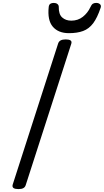

<svg xmlns="http://www.w3.org/2000/svg" viewBox="-20 -1286 714 1320"><path d="M107 14Q84 14 73.5 7Q63 0 67 -16L380 -988Q385 -1002 397.5 -1008.5Q410 -1015 432 -1015Q455 -1015 465 -1008Q475 -1001 470 -985L157 -14Q153 0 141 7Q129 14 107 14ZM454 -1058Q381 -1058 343 -1102.5Q305 -1147 315 -1239Q317 -1254 326 -1260Q335 -1266 350 -1266Q365 -1266 374.5 -1258.5Q384 -1251 384 -1239Q383 -1188 407.5 -1166Q432 -1144 470 -1144Q516 -1144 549.5 -1170.5Q583 -1197 601 -1236Q609 -1254 618 -1260Q627 -1266 641 -1266Q658 -1266 667.5 -1257Q677 -1248 672 -1233Q649 -1164 620.5 -1126Q592 -1088 551.5 -1073Q511 -1058 454 -1058Z"/></svg>

Font: Playwrite BE VLG
Style: Regular
Weight: 400
Designer: Veronika Burian, José Scaglione
Foundry: TypeTogether
Version: Version 1.002